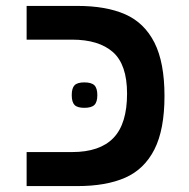

<svg xmlns="http://www.w3.org/2000/svg" viewBox="-20 -629 640 649"><path d="M70 -115H223.5Q317.5 -115 363.5 -162.8Q409.5 -210.5 409.5 -312.5Q409.5 -410.5 361.8 -452.8Q314 -495 223.5 -495H70V-609H241.5Q339 -609 403.5 -580.5Q468 -552 502 -485Q536 -418 536 -304.5Q536 -191 502 -124Q468 -57 403.5 -28.5Q339 0 241.5 0H70ZM222.5 -307.5Q222.5 -331 232 -340.8Q241.5 -350.5 265 -350.5Q289 -350.5 299 -340.8Q309 -331 309 -307.5Q309 -284 299 -274.2Q289 -264.5 265 -264.5Q241.5 -264.5 232 -274.2Q222.5 -284 222.5 -307.5Z"/></svg>

Font: JuliaMono SemiBold
Style: Regular
Weight: 600
Monospace: yes
Designer: cormullion
Foundry: corm
Version: Version 0.055; ttfautohint (v1.8.4)